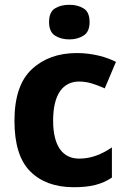

<svg xmlns="http://www.w3.org/2000/svg" viewBox="-20 -780 535 810"><path d="M291 9.8C361.8 9.8 407.7 -1.5 452.1 -30.8V-158.2C409.2 -128.9 364.7 -110.8 314 -110.8C246.1 -110.8 204.1 -161.6 204.1 -271C204.1 -381.8 245.1 -436 314 -436C351.1 -436 382.3 -424.3 421.9 -407.2L469.2 -519C430.2 -539.1 370.6 -556.2 304.2 -556.2C226.6 -556.2 163.6 -533.7 114.7 -488.3C65.4 -442.9 41 -370.1 41 -270C41 -172.9 63 -101.6 107.4 -57.1C151.9 -12.7 212.9 9.8 291 9.8ZM272.9 -759.8C249 -759.8 228.5 -754.9 211.9 -744.6C195.3 -734.4 187 -714.8 187 -687C187 -659.7 195.3 -640.6 211.9 -629.9C228.5 -619.1 249 -613.8 272.9 -613.8C295.9 -613.8 315.4 -619.1 332.5 -629.9C349.6 -640.6 357.9 -659.7 357.9 -687C357.9 -714.8 349.6 -734.4 332.5 -744.6C315.4 -754.9 295.9 -759.8 272.9 -759.8Z"/></svg>

Font: Avrile Sans
Style: Bold
Weight: 700
Designer: Monotype Design Team, Google (font), Stefan Peev (BGR Cyrillic), Cristiano Sobral (main changes)
Foundry: The Avrile Sans Project Authors
Version: Version 3.110